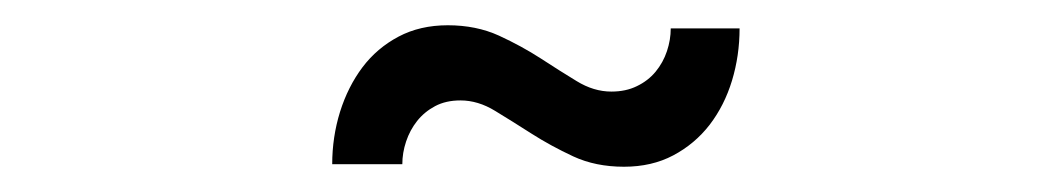

<svg xmlns="http://www.w3.org/2000/svg" viewBox="-20 -904 840 152"><path d="M464 -831.5Q475.5 -831.5 484.2 -835.8Q493 -840 499 -847.2Q505 -854.5 508 -863.5Q511 -872.5 511 -881.5H565.5Q565.5 -860 559.5 -840.2Q553.5 -820.5 541.8 -805.2Q530 -790 513 -781Q496 -772 474 -772Q451.5 -772 433.8 -780.2Q416 -788.5 400.8 -798.2Q385.5 -808 372 -816.2Q358.5 -824.5 344.5 -824.5Q333 -824.5 324.5 -820Q316 -815.5 310.2 -808.2Q304.5 -801 301.5 -792Q298.5 -783 298.5 -774H243Q243 -795.5 249.2 -815.5Q255.5 -835.5 267 -850.8Q278.5 -866 295.5 -875Q312.5 -884 334.5 -884Q357 -884 375 -875.8Q393 -867.5 408 -857.8Q423 -848 436.5 -839.8Q450 -831.5 464 -831.5Z"/></svg>

Font: Lato
Style: Regular
Weight: 400
Designer: Lukasz Dziedzic with Adam Twardoch and Botio Nikoltchev
Foundry: tyPoland Lukasz Dziedzic
Version: Version 2.015; 2015-08-06; http://www.latofonts.com/